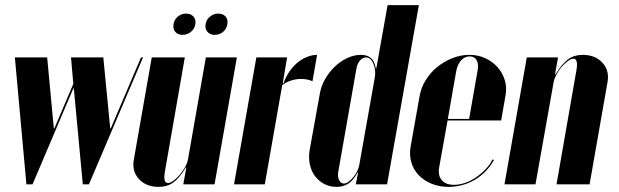

<svg xmlns="http://www.w3.org/2000/svg" viewBox="-20 -719 2413 749"><path d="M38 -495H164L190 -218H192L266 -392L257 -495H383L410 -218H412L530 -495H538L327 0H303L268 -374H266L107 0H83Z M705 -66Q680 -24 656 -7Q632 10 599 10Q550 10 522 -20.5Q494 -51 502 -96L572 -495H701L623 -48Q616 -5 635 -5Q644 -5 656.5 -14Q669 -23 680.5 -36.5Q692 -50 701 -65.5Q710 -81 713 -95L783 -495H904L817 0H695L707 -66ZM657 -625Q660 -643 674 -654.5Q688 -666 706 -666Q724 -666 734.5 -654.5Q745 -643 742 -625Q739 -606 724.5 -594.5Q710 -583 692 -583Q674 -583 664 -594.5Q654 -606 657 -625ZM782 -625Q785 -643 799.5 -654.5Q814 -666 831 -666Q850 -666 860 -654.5Q870 -643 867 -625Q864 -606 850 -594.5Q836 -583 817 -583Q800 -583 789.5 -594.5Q779 -606 782 -625Z M1100 -495 1083 -394H1086Q1094 -417 1107.5 -437.5Q1121 -458 1138.5 -473Q1156 -488 1176.5 -496.5Q1197 -505 1217 -505L1199 -402Q1180 -411 1154 -411Q1134 -411 1114.5 -404.5Q1095 -398 1081 -387L1013 0H893L980 -495Z M1377 -46H1375Q1358 -15 1338.5 -2.5Q1319 10 1293 10Q1266 10 1244.5 -1.5Q1223 -13 1208.5 -32.5Q1194 -52 1188.5 -78.5Q1183 -105 1188 -134L1227 -350Q1232 -382 1248 -410Q1264 -438 1286 -459Q1308 -480 1334.5 -492.5Q1361 -505 1388 -505Q1412 -505 1426.5 -493Q1441 -481 1446 -452H1448L1492 -699H1614L1490 0H1368ZM1442 -416Q1447 -446 1436.5 -470.5Q1426 -495 1408 -495Q1394 -495 1383.5 -482Q1373 -469 1370 -449L1300 -51Q1296 -31 1302.5 -17Q1309 -3 1322 -3Q1330 -3 1339.5 -10Q1349 -17 1358 -27.5Q1367 -38 1373.5 -51.5Q1380 -65 1382 -78Z M1617 -345Q1623 -378 1641 -407Q1659 -436 1685.5 -457.5Q1712 -479 1744.5 -492Q1777 -505 1811 -505Q1845 -505 1873 -492Q1901 -479 1920.5 -457.5Q1940 -436 1949 -407Q1958 -378 1952 -346L1935 -249H1726L1693 -65Q1688 -34 1703.5 -16Q1719 2 1751 2Q1772 2 1794 -5.5Q1816 -13 1836 -26.5Q1856 -40 1873.5 -58Q1891 -76 1901 -97L1907 -95Q1879 -45 1832 -17.5Q1785 10 1729 10Q1693 10 1663 -2.5Q1633 -15 1613 -36Q1593 -57 1584.5 -86Q1576 -115 1582 -148ZM1810 -255 1843 -443Q1848 -469 1839.5 -484Q1831 -499 1812 -499Q1793 -499 1779 -483.5Q1765 -468 1760 -443L1727 -255Z M2147 -429Q2173 -471 2196.5 -488Q2220 -505 2253 -505Q2302 -505 2330 -474.5Q2358 -444 2350 -399L2280 0H2151L2229 -447Q2236 -490 2217 -490Q2208 -490 2195.5 -481Q2183 -472 2171.5 -458.5Q2160 -445 2151.5 -429.5Q2143 -414 2140 -400L2069 0H1948L2035 -495H2157L2145 -429Z"/></svg>

Font: Moniqa Black Ita Display
Style: Italic
Weight: 900
Italic angle: -10°
Designer: Rajesh Rajput
Foundry: Rajesh Rajput
Version: Version 1.000